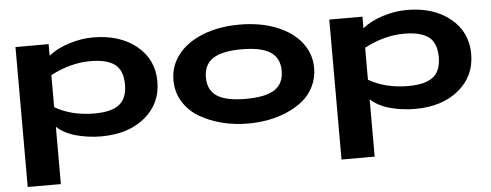

<svg xmlns="http://www.w3.org/2000/svg" viewBox="-50 -645 2623 1025"><g transform="rotate(-5 1261.5 -132.5)"><path d="M60.1 250V-500H237.8V-438Q281.7 -473.6 347.7 -494.4Q413.6 -515.1 476.1 -515.1Q619.6 -515.1 709.2 -442.1Q798.8 -369.1 798.8 -251Q798.8 -132.3 709.5 -58.6Q620.1 15.1 476.1 15.1Q406.7 15.1 342.5 -2.2Q278.3 -19.5 237.8 -57.1V250ZM237.8 -162.1Q327.6 -109.9 450.2 -109.9Q540 -109.9 582.5 -142.6Q625 -175.3 625 -250Q625 -324.7 583 -357.4Q541 -390.1 450.2 -390.1Q345.7 -390.1 237.8 -334Z M1638.7 -250Q1638.7 -195.8 1616.2 -150.9Q1593.8 -106 1556.4 -75.7Q1519 -45.4 1469.7 -24.4Q1420.4 -3.4 1368.2 5.9Q1315.9 15.1 1261.7 15.1Q1189.9 15.1 1124 -1.5Q1058.1 -18.1 1003.9 -49.6Q949.7 -81.1 917.2 -133.1Q884.8 -185.1 884.8 -250Q884.8 -326.2 931.4 -386.2Q978 -446.3 1064.2 -480.7Q1150.4 -515.1 1261.7 -515.1Q1373 -515.1 1459.2 -480.7Q1545.4 -446.3 1592 -386.2Q1638.7 -326.2 1638.7 -250ZM1058.6 -250Q1058.6 -180.7 1107.7 -148.9Q1156.7 -117.2 1261.7 -117.2Q1366.7 -117.2 1415.8 -148.9Q1464.8 -180.7 1464.8 -250Q1464.8 -318.4 1415.5 -350.6Q1366.2 -382.8 1261.7 -382.8Q1157.2 -382.8 1107.9 -350.6Q1058.6 -318.4 1058.6 -250Z M1741.7 250V-500H1919.4V-438Q1963.4 -473.6 2029.3 -494.4Q2095.2 -515.1 2157.7 -515.1Q2301.3 -515.1 2390.9 -442.1Q2480.5 -369.1 2480.5 -251Q2480.5 -132.3 2391.1 -58.6Q2301.8 15.1 2157.7 15.1Q2088.4 15.1 2024.2 -2.2Q1960 -19.5 1919.4 -57.1V250ZM1919.4 -162.1Q2009.3 -109.9 2131.8 -109.9Q2221.7 -109.9 2264.2 -142.6Q2306.6 -175.3 2306.6 -250Q2306.6 -324.7 2264.6 -357.4Q2222.7 -390.1 2131.8 -390.1Q2027.3 -390.1 1919.4 -334Z"/></g></svg>

Font: Messapia Bold
Style: Regular
Weight: 400
Designer: Luca Marsano
Foundry: Collletttivo
Version: Version 1.000;FEAKit 1.0